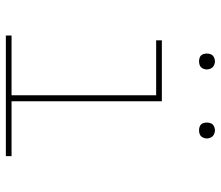

<svg xmlns="http://www.w3.org/2000/svg" viewBox="-68 -668 737 640"><g transform="rotate(90 300.0 -348.5)"><path d="M501 0H99V-19H298V-501H115V-520H318V-19H501ZM415 -644Q410 -644 404.5 -645.5Q399 -647 395.5 -650.5Q392 -654 390.5 -659.5Q389 -665 389 -670Q389 -675 390.5 -680.5Q392 -686 395.5 -689.5Q399 -693 404.5 -695Q410 -697 415 -697Q420 -697 425.5 -695Q431 -693 434.5 -689.5Q438 -686 440 -680.5Q442 -675 442 -670Q442 -665 440 -659.5Q438 -654 434.5 -650.5Q431 -647 425.5 -645.5Q420 -644 415 -644ZM185 -644Q180 -644 174.5 -645.5Q169 -647 165.5 -650.5Q162 -654 160.5 -659.5Q159 -665 159 -670Q159 -675 160.5 -680.5Q162 -686 165.5 -689.5Q169 -693 174.5 -695Q180 -697 185 -697Q190 -697 195.5 -695Q201 -693 204.5 -689.5Q208 -686 210 -680.5Q212 -675 212 -670Q212 -665 210 -659.5Q208 -654 204.5 -650.5Q201 -647 195.5 -645.5Q190 -644 185 -644Z"/></g></svg>

Font: Iosevka Thin Extended
Style: Regular
Weight: 100
Width: 7
Monospace: yes
Designer: Belleve Invis
Foundry: Belleve Invis
Version: Version 32.5.0; ttfautohint (v1.8.4)